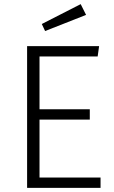

<svg xmlns="http://www.w3.org/2000/svg" viewBox="-20 -908 552 928"><path d="M452 -635H171V-380H414V-330H171V-50H466V0H111V-685H459ZM396 -836 198 -758 182 -792 370 -888Z"/></svg>

Font: Statis Sans Light
Style: Regular
Weight: 300
Designer: bBox Type GmbH
Foundry: bBox Type GmbH
Version: Version 1.000